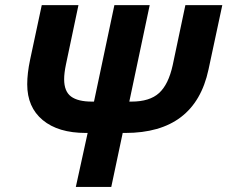

<svg xmlns="http://www.w3.org/2000/svg" viewBox="-20 -734 893 754"><path d="M472.2 -211.9C654.5 -211.9 763.3 -294.9 798.8 -460.9L853 -713.9H708L658.2 -478C647.1 -427.6 629.3 -391.1 604.7 -368.7C580.2 -346.2 543.9 -335 496.1 -335H487.8L567.9 -713.9H429.2L349.1 -335H340.8C304.4 -335 277.1 -341.6 259 -355C241 -368.3 231.9 -390.9 231.9 -422.9C231.9 -438.8 234.2 -457.8 238.8 -480L288.1 -713.9H144L98.1 -499C90.7 -463.9 86.9 -431.8 86.9 -402.8C86.9 -342.9 107.2 -296.1 147.7 -262.5C188.2 -228.8 244.6 -211.9 316.9 -211.9H324.2L277.8 0H417L461.9 -211.9Z"/></svg>

Font: OpenSans
Style: Bold Italic
Weight: 700
Italic angle: -12°
Foundry: Ascender Corporation
Version: Version 1.10; ttfautohint (v1.2) -l 8 -r 50 -G 200 -x 14 -D 